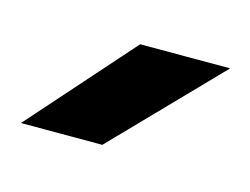

<svg xmlns="http://www.w3.org/2000/svg" viewBox="-38 -752 308 237"><g transform="rotate(15 116.5 -634.0)"><path d="M118 -700H233L105 -568H1Z"/></g></svg>

Font: Oak Sans Medium
Style: Regular
Weight: 500
Designer: Erik Kennedy, Walven
Foundry: Erik Kennedy, Walven
Version: Version 1.000